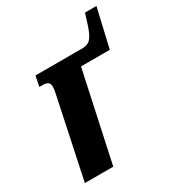

<svg xmlns="http://www.w3.org/2000/svg" viewBox="-163 -772 802 873"><g transform="rotate(-30 237.5 -335.5)"><path d="M111 -398Q114 -411 117 -426.5Q120 -442 120 -455Q120 -482 85 -482H66L77 -536H323Q352 -536 367.5 -553Q383 -570 398 -617L415 -671H475L428 -468H277L176 0H27Z"/></g></svg>

Font: Noto Serif ExtraCondensed ExtraBold
Style: Italic
Weight: 800
Width: 2
Italic angle: -12°
Designer: Monotype Design Team
Foundry: Monotype Imaging Inc.
Version: Version 2.013